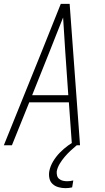

<svg xmlns="http://www.w3.org/2000/svg" viewBox="-24 -755 544 998"><path d="M-4 0 194 -490 292 -735H338L392 0H350L334 -223H128L38 0ZM331 -260 315 -490Q312 -534 309.5 -577.5Q307 -621 304 -664Q287 -621 269.5 -577.5Q252 -534 235 -490L143 -260ZM316 223Q298 223 280 218Q262 213 249.5 201.5Q237 190 233 172.5Q229 155 232 136Q237 109 252 84Q267 59 287 38.5Q307 18 330.5 1Q354 -16 380 -30L375 0Q358 14 342 29Q326 44 312 60.5Q298 77 286.5 96Q275 115 271 135Q270 146 272.5 157Q275 168 283.5 175Q292 182 303 184.5Q314 187 325 187Q333 187 341 186Q349 185 357 183L351 219Q342 221 333.5 222Q325 223 316 223Z"/></svg>

Font: Iosevka Extralight Oblique
Style: Regular
Weight: 200
Italic angle: -9°
Monospace: yes
Designer: Belleve Invis
Foundry: Belleve Invis
Version: Version 32.5.0; ttfautohint (v1.8.4)